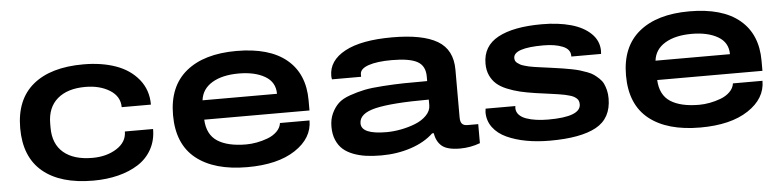

<svg xmlns="http://www.w3.org/2000/svg" viewBox="-39 -717 3694 907"><g transform="rotate(-5 1808.0 -263.5)"><path d="M373 12.2Q217.3 12.2 133.5 -57.9Q49.8 -127.9 49.8 -264.2Q49.8 -399.9 133.8 -469.5Q217.8 -539.1 373 -539.1Q459 -539.1 526.1 -515.4Q593.3 -491.7 634 -441.7Q674.8 -391.6 674.8 -321.8H536.1Q536.1 -373 488.8 -402.6Q441.4 -432.1 373 -432.1Q288.1 -432.1 240.5 -391.1Q192.9 -350.1 192.9 -273.9V-253.9Q192.9 -177.2 241.2 -136.2Q289.6 -95.2 377.9 -95.2Q445.3 -95.2 493.2 -125.7Q541 -156.2 541 -206.1H674.8Q674.8 -152.3 651.4 -110.1Q627.9 -67.9 586.7 -41.5Q545.4 -15.1 491.2 -1.5Q437 12.2 373 12.2Z M1103.5 12.2Q946.8 12.2 860.6 -56.6Q774.4 -125.5 774.4 -263.2Q774.4 -398.9 859.6 -469Q944.8 -539.1 1098.6 -539.1Q1254.9 -539.1 1336.7 -470.9Q1418.5 -402.8 1418.5 -276.9V-229H919.4Q922.9 -157.7 971.2 -126.5Q1019.5 -95.2 1107.4 -95.2Q1131.3 -95.2 1157.7 -100.1Q1184.1 -105 1210 -114.7Q1235.8 -124.5 1253.7 -142.1Q1271.5 -159.7 1274.4 -182.1H1414.6Q1414.6 -98.1 1331.1 -43Q1247.6 12.2 1103.5 12.2ZM919.4 -320.8H1272.5Q1272.5 -376.5 1224.4 -404.3Q1176.3 -432.1 1100.6 -432.1Q1022.5 -432.1 974.1 -403.1Q925.8 -374 919.4 -320.8Z M1738.3 12.2Q1699.2 12.2 1667 7.8Q1634.8 3.4 1606 -7.6Q1577.1 -18.6 1557.6 -35.9Q1538.1 -53.2 1526.6 -80.3Q1515.1 -107.4 1515.1 -143.1Q1515.1 -178.7 1528.1 -206.3Q1541 -233.9 1560.3 -252.4Q1579.6 -271 1616.2 -283.7Q1652.8 -296.4 1686 -303.2Q1719.2 -310.1 1775.1 -313.7Q1831.1 -317.4 1873 -318.1Q1915 -318.8 1984.4 -318.8V-340.8Q1984.4 -391.1 1947.5 -411.6Q1910.6 -432.1 1826.2 -432.1Q1756.3 -432.1 1715.8 -418.2Q1675.3 -404.3 1675.3 -377.9V-366.2H1537.1Q1535.2 -376 1535.2 -382.8Q1535.2 -455.1 1612.8 -497.1Q1690.4 -539.1 1837.4 -539.1Q1981 -539.1 2051.5 -497.6Q2122.1 -456.1 2122.1 -360.8V-133.8Q2122.1 -113.8 2130.1 -104.5Q2138.2 -95.2 2156.2 -95.2H2207V-4.9Q2160.6 12.2 2112.3 12.2Q2051.3 12.2 2025.6 -9.5Q2000 -31.2 1994.1 -70.8H1986.3Q1944.8 -31.2 1879.2 -9.5Q1813.5 12.2 1738.3 12.2ZM1772.5 -95.2Q1805.7 -95.2 1841.6 -102.1Q1877.4 -108.9 1909.9 -121.8Q1942.4 -134.8 1963.4 -156.5Q1984.4 -178.2 1984.4 -204.1V-231Q1809.1 -231 1731.2 -212.6Q1653.3 -194.3 1653.3 -147Q1653.3 -95.2 1772.5 -95.2Z M2538.1 12.2Q2478 12.2 2426.5 2.7Q2375 -6.8 2334 -25.6Q2293 -44.4 2269.5 -75.9Q2246.1 -107.4 2246.1 -147.9Q2246.1 -153.3 2248 -165H2389.2Q2389.2 -164.1 2388.7 -160.6Q2388.2 -157.2 2388.2 -155.8Q2388.2 -137.2 2400.6 -123.8Q2413.1 -110.4 2434.6 -102.8Q2456.1 -95.2 2482.2 -91.6Q2508.3 -87.9 2539.1 -87.9Q2692.9 -87.9 2692.9 -147Q2692.9 -155.3 2690.4 -162.4Q2688 -169.4 2681.9 -174.8Q2675.8 -180.2 2668.9 -184.1Q2662.1 -188 2650.1 -191.4Q2638.2 -194.8 2627.4 -197.3Q2616.7 -199.7 2599.1 -202.4Q2581.5 -205.1 2567.4 -207Q2553.2 -209 2530 -212.2Q2506.8 -215.3 2489.3 -217.8Q2447.3 -224.1 2416.5 -231.4Q2385.7 -238.8 2356 -251Q2326.2 -263.2 2307.4 -279.8Q2288.6 -296.4 2277.3 -320.8Q2266.1 -345.2 2266.1 -377Q2266.1 -460 2339.1 -499.5Q2412.1 -539.1 2546.9 -539.1Q2624.5 -539.1 2684.3 -522.5Q2744.1 -505.9 2779.3 -471.7Q2814.5 -437.5 2814.9 -390.1Q2814.9 -379.9 2814 -375H2672.9V-378.9Q2672.9 -409.7 2637 -424.3Q2601.1 -439 2545.9 -439Q2403.8 -439 2403.8 -391.1Q2403.8 -383.8 2406.5 -377.9Q2409.2 -372.1 2415.8 -367.2Q2422.4 -362.3 2429 -358.6Q2435.5 -355 2447.5 -351.6Q2459.5 -348.1 2468.8 -345.9Q2478 -343.8 2494.1 -341.3Q2510.3 -338.9 2521.2 -337.4Q2532.2 -335.9 2551.5 -333.3Q2570.8 -330.6 2582 -329.1Q2609.9 -325.2 2627.2 -322.5Q2644.5 -319.8 2668.7 -315.2Q2692.9 -310.5 2708 -305.9Q2723.1 -301.3 2742.2 -294.2Q2761.2 -287.1 2772.7 -278.8Q2784.2 -270.5 2796.6 -258.8Q2809.1 -247.1 2815.7 -233.4Q2822.3 -219.7 2826.7 -201.9Q2831.1 -184.1 2831.1 -163.1Q2831.1 -68.4 2757.8 -28.1Q2684.6 12.2 2538.1 12.2Z M3251.5 12.2Q3094.7 12.2 3008.5 -56.6Q2922.4 -125.5 2922.4 -263.2Q2922.4 -398.9 3007.6 -469Q3092.8 -539.1 3246.6 -539.1Q3402.8 -539.1 3484.6 -470.9Q3566.4 -402.8 3566.4 -276.9V-229H3067.4Q3070.8 -157.7 3119.1 -126.5Q3167.5 -95.2 3255.4 -95.2Q3279.3 -95.2 3305.7 -100.1Q3332 -105 3357.9 -114.7Q3383.8 -124.5 3401.6 -142.1Q3419.4 -159.7 3422.4 -182.1H3562.5Q3562.5 -98.1 3479 -43Q3395.5 12.2 3251.5 12.2ZM3067.4 -320.8H3420.4Q3420.4 -376.5 3372.3 -404.3Q3324.2 -432.1 3248.5 -432.1Q3170.4 -432.1 3122.1 -403.1Q3073.7 -374 3067.4 -320.8Z"/></g></svg>

Font: Archivo Expanded SemiBold
Style: Regular
Weight: 600
Width: 7
Designer: Hector Gatti
Foundry: Omnibus-Type
Version: Version 2.001